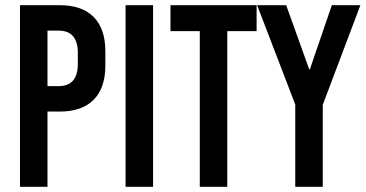

<svg xmlns="http://www.w3.org/2000/svg" viewBox="-20 -720 1409 740"><path d="M57 -700H210Q296 -700 341 -654.5Q386 -609 386 -523V-467Q386 -381 341 -335.5Q296 -290 210 -290H163V0H57ZM163 -602V-388H206Q280 -388 280 -474V-516Q280 -602 206 -602Z M570 0H464V-700H570Z M969 -600H856V0H750V-600H637V-700H969Z M1224 -316V0H1118V-317L971 -700H1083L1172 -452H1174L1259 -700H1369Z"/></svg>

Font: Bebas Kai
Style: Regular
Weight: 400
Designer: Ryoichi Tsunekawa
Foundry: Dharma Type
Version: Version 1.001;PS 001.001;hotconv 1.0.70;makeotf.lib2.5.58329